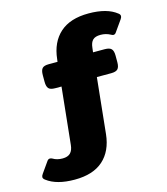

<svg xmlns="http://www.w3.org/2000/svg" viewBox="-238 -792 927 1065"><g transform="rotate(-15 226.0 -259.5)"><path d="M-101 133Q-112 125 -112 116Q-112 109 -105 99L-62 38Q-55 27 -45 27Q-38 27 -31 31Q-8 45 24 45Q54 45 69 30Q84 15 87 -15L121 -342H85Q57 -342 47 -353.5Q37 -365 37 -392V-430Q37 -457 47 -468.5Q57 -480 85 -480H135L137 -495Q147 -590 205.5 -642.5Q264 -695 370 -695Q476 -695 531 -651Q541 -644 541 -634Q541 -627 534 -617L491 -556Q484 -544 474 -544Q468 -544 460 -549Q434 -563 404 -563Q373 -563 359 -549Q345 -535 342 -505L339 -480H406Q434 -480 444.5 -468.5Q455 -457 455 -430V-392Q455 -365 444.5 -353.5Q434 -342 406 -342H324L291 -23Q281 72 223 124Q165 176 59 176Q-45 176 -101 133Z"/></g></svg>

Font: Mitr SemiBold
Style: Regular
Weight: 600
Designer: Thanarat Vachiruckul
Foundry: Cadson Demak
Version: Version 1.003